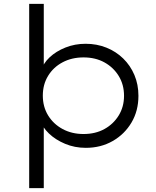

<svg xmlns="http://www.w3.org/2000/svg" viewBox="-20 -760 813 1000"><path d="M132 220V-740H208V-395L195 -393Q205 -430 238.5 -461.5Q272 -493 321 -512.5Q370 -532 426 -532Q484 -532 534 -512Q584 -492 621.5 -455.5Q659 -419 680 -369.5Q701 -320 701 -261Q701 -183 665 -122Q629 -61 567 -25.5Q505 10 427 10Q369 10 319 -11Q269 -32 235 -64.5Q201 -97 190 -133H208V220ZM415 -62Q477 -62 524 -88Q571 -114 598.5 -159Q626 -204 626 -261Q626 -319 598.5 -364Q571 -409 524 -435Q477 -461 415 -461Q354 -461 306 -435.5Q258 -410 230.5 -365Q203 -320 203 -262Q203 -204 230.5 -159Q258 -114 306 -88Q354 -62 415 -62Z"/></svg>

Font: Lexend Exa Light
Style: Regular
Weight: 300
Designer: Bonnie Shaver-Troup, Thomas Jockin
Foundry: Lexend
Version: Version 1.007